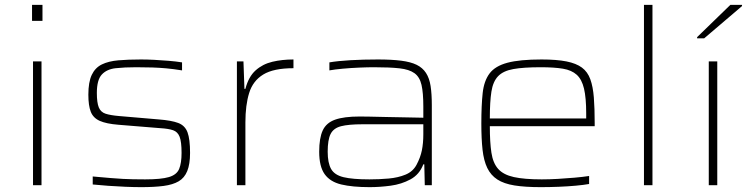

<svg xmlns="http://www.w3.org/2000/svg" viewBox="-20 -763 3091 791"><path d="M112 -677V-743H155V-677ZM116 0V-510H151V0Z M562 8Q533 8 497 6.5Q461 5 426 2.5Q391 0 362 -3V-36Q407 -32 436 -29.5Q465 -27 486 -26Q507 -25 527.5 -24.5Q548 -24 578 -24Q644 -24 676 -33.5Q708 -43 718 -67Q728 -91 728 -133Q728 -179 720 -199.5Q712 -220 693 -226.5Q674 -233 640 -235L468 -249Q418 -253 391 -265Q364 -277 354 -302.5Q344 -328 344 -373Q344 -425 358 -454.5Q372 -484 399.5 -497.5Q427 -511 467.5 -514.5Q508 -518 561 -518Q586 -518 615.5 -516.5Q645 -515 675 -512.5Q705 -510 730 -506V-473Q693 -479 664.5 -481.5Q636 -484 607.5 -485Q579 -486 541 -486Q493 -486 456.5 -482Q420 -478 399.5 -456Q379 -434 379 -380Q379 -340 387 -320.5Q395 -301 415 -294.5Q435 -288 470 -285L634 -271Q686 -267 714 -256.5Q742 -246 752.5 -218Q763 -190 763 -133Q763 -87 751.5 -58.5Q740 -30 716 -16Q692 -2 654 3Q616 8 562 8Z M956 0V-510H983L987 -397H991Q1004 -447 1033 -473Q1062 -499 1102 -508.5Q1142 -518 1189 -518V-482Q1107 -482 1064.5 -456Q1022 -430 1006.5 -380Q991 -330 991 -259V0Z M1503 8Q1432 8 1386 -3Q1340 -14 1317.5 -45.5Q1295 -77 1295 -138Q1295 -194 1309.5 -225.5Q1324 -257 1360.5 -270Q1397 -283 1462 -283Q1474 -283 1503 -282.5Q1532 -282 1570.5 -281Q1609 -280 1649 -279.5Q1689 -279 1724 -278V-324Q1724 -381 1716.5 -413.5Q1709 -446 1687.5 -461.5Q1666 -477 1626 -481.5Q1586 -486 1521 -486Q1495 -486 1460 -484.5Q1425 -483 1392 -480Q1359 -477 1337 -473V-506Q1372 -512 1424 -515Q1476 -518 1537 -518Q1593 -518 1632.5 -513Q1672 -508 1696.5 -496Q1721 -484 1735 -462.5Q1749 -441 1754 -408.5Q1759 -376 1759 -330V0H1730L1728 -86H1724Q1708 -44 1671 -24Q1634 -4 1589.5 2Q1545 8 1503 8ZM1502 -24Q1543 -24 1581.5 -27.5Q1620 -31 1650.5 -43.5Q1681 -56 1696 -84Q1712 -114 1718 -143.5Q1724 -173 1724 -210V-251H1473Q1416 -251 1385 -243Q1354 -235 1342 -211Q1330 -187 1330 -138Q1330 -92 1344 -67Q1358 -42 1395.5 -33Q1433 -24 1502 -24Z M2207 8Q2143 8 2099.5 1Q2056 -6 2029 -23.5Q2002 -41 1987.5 -71Q1973 -101 1968 -146Q1963 -191 1963 -254Q1963 -329 1968.5 -379.5Q1974 -430 1997 -460.5Q2020 -491 2070.5 -504.5Q2121 -518 2211 -518Q2273 -518 2313.5 -510Q2354 -502 2377.5 -484.5Q2401 -467 2412 -436.5Q2423 -406 2426.5 -361.5Q2430 -317 2430 -256V-243H1998Q1998 -177 2004.5 -134Q2011 -91 2032.5 -67Q2054 -43 2097 -33.5Q2140 -24 2212 -24Q2243 -24 2278 -26Q2313 -28 2347 -31Q2381 -34 2407 -38V-5Q2385 -1 2352 2Q2319 5 2281.5 6.5Q2244 8 2207 8ZM2395 -255V-296Q2395 -360 2386 -398Q2377 -436 2356 -455Q2335 -474 2299 -480Q2263 -486 2208 -486Q2137 -486 2095 -478.5Q2053 -471 2032 -449Q2011 -427 2004.5 -385.5Q1998 -344 1998 -275H2415Z M2633 0V-743H2668V0Z M2900 0V-510H2935V0ZM2852 -605V-610L2989 -743H3037V-738L2881 -605Z"/></svg>

Font: Saira Expanded Thin
Style: Regular
Weight: 250
Width: 7
Designer: Hector Gatti with collaboration of the Omnibus-Type team
Foundry: Omnibus-Type
Version: Version 1.101